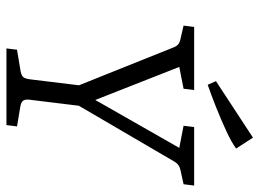

<svg xmlns="http://www.w3.org/2000/svg" viewBox="-122 -664 786 581"><g transform="rotate(90 270.5 -373.0)"><path d="M247 -196 122 -508Q120 -513 115.5 -518Q111 -523 100 -526L57 -536L61 -568H252L248 -536L182 -523L291 -246H269L427 -523L360 -536L364 -568H541L537 -536L496 -527Q478 -524 469 -509L286 -196ZM126 0 130 -32 190 -42Q205 -44 211.5 -49.5Q218 -55 220 -75L238 -223H300L281 -68Q280 -55 285 -49.5Q290 -44 302 -42L362 -32L358 0ZM236 -609 225 -634 396 -746 429 -695Q410 -681 376.5 -665.5Q343 -650 305.5 -635Q268 -620 236 -609Z"/></g></svg>

Font: Yrsa Light
Style: Italic
Weight: 300
Italic angle: -7.10001°
Designer: Anna Giedrys (Yrsa+Rasa design), David Brezina (Yrsa art-direction, Rasa art-direction, design)
Foundry: Rosetta Type Foundry
Version: Version 2.004